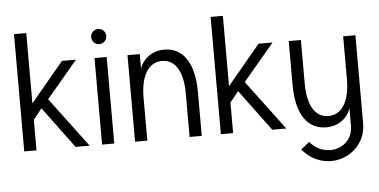

<svg xmlns="http://www.w3.org/2000/svg" viewBox="-58 -825 2287 1158"><g transform="rotate(-5 1085.5 -245.5)"><path d="M233.9 -300.8 421.9 -523.9H336.9L137.2 -284.2V-710H63V0H137.2V-185.1L189 -250L374 0H459Z M524.9 -650.9C524.9 -647.9 525.4 -644.5 525.9 -641.6C530.3 -621.1 549.3 -605 570.8 -605C595.7 -605 616.7 -626 616.7 -650.9C616.7 -654.3 616.7 -657.2 615.7 -660.2C611.3 -681.2 592.8 -696.8 570.8 -696.8C545.9 -696.8 524.9 -675.8 524.9 -650.9ZM534.2 -523.9V0H607.9V-523.9Z M808.1 0V-263.7C808.1 -375 846.7 -471.2 937.5 -471.2C1028.3 -471.2 1064 -377.9 1064 -264.2V0H1137.7V-264.2C1137.7 -455.6 1061.5 -538.1 957 -538.1C879.9 -538.1 825.2 -490.2 808.1 -435.5V-523.9H733.9V0Z M1424.3 -300.8 1612.3 -523.9H1527.3L1327.6 -284.2V-710H1253.4V0H1327.6V-185.1L1379.4 -250L1564.5 0H1649.4Z M2113.8 8.8V-523.9H2039.6V-260.3C2039.6 -148.9 2001 -52.7 1910.2 -52.7C1819.3 -52.7 1783.7 -146 1783.7 -259.8V-523.9H1710V-259.8C1710 -68.4 1786.1 14.2 1890.6 14.2C1967.8 14.2 2022.5 -33.7 2039.6 -88.4V16.1C2039.6 109.9 1966.3 152.8 1905.3 152.8C1843.3 152.8 1805.2 123 1779.8 92.8L1728 134.3C1762.2 173.8 1817.4 219.2 1905.3 219.2C2004.4 219.2 2113.8 142.1 2113.8 8.8Z"/></g></svg>

Font: Tuffy
Style: Regular
Weight: 500
Designer: Thatcher Ulrich, Karoly Barta and Michael Everson
Version: Version 001.270